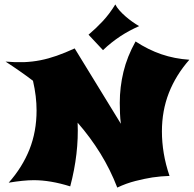

<svg xmlns="http://www.w3.org/2000/svg" viewBox="-20 -806 869 861"><path d="M829.1 -538.1Q768.6 -469.2 737.3 -389.4Q706.1 -309.6 706.1 -216.8Q706.1 -168 714.4 -118.2Q722.7 -68.4 740.2 -17.1Q703.1 -16.1 663.1 -10.3Q628.9 -4.9 587.4 5.6Q545.9 16.1 505.9 35.2Q475.1 -44.9 430.2 -117.7Q385.3 -190.4 328.1 -255.9Q334 -117.7 294.9 29.8Q206.1 2 131.8 2Q107.9 2 79.6 4.9Q51.3 7.8 19 13.2Q80.1 -55.7 112.1 -135.7Q144 -215.8 144 -311Q144 -341.8 140.1 -374.8Q136.2 -407.7 127.9 -443.8Q97.7 -466.8 67.1 -488Q36.6 -509.3 4.9 -529.8Q49.8 -525.9 87.6 -527.3Q125.5 -528.8 161.4 -535.9Q197.3 -543 234.1 -555.9Q271 -568.8 314.9 -588.9L522 -251Q519 -274.4 518.1 -297.9Q517.1 -321.3 517.1 -344.2Q517.1 -415.5 533.7 -484.1Q550.3 -552.7 587.9 -620.1Q644.5 -583 703.6 -562.7Q762.7 -542.5 829.1 -538.1ZM604 -689Q581.1 -678.7 560.1 -667.5Q539.1 -656.2 519.3 -643.1Q499.5 -629.9 480.2 -614.7Q460.9 -599.6 441.9 -581.1L377 -650.4Q410.6 -678.7 440.9 -711.2Q471.2 -743.7 497.1 -786.1Q503.4 -773.4 515.6 -759.5Q527.8 -745.6 542.7 -732.7Q557.6 -719.7 573.7 -708.3Q589.8 -696.8 604 -689Z"/></svg>

Font: Shojumaru
Style: Regular
Weight: 400
Version: Version 1.001